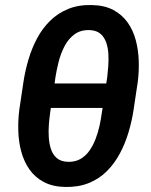

<svg xmlns="http://www.w3.org/2000/svg" viewBox="-20 -741 608 771"><path d="M349.1 -720.7Q399.9 -719.7 435.1 -700.9Q470.2 -682.1 492.4 -650.9Q514.6 -619.6 525.1 -580.1Q535.6 -540.5 537.1 -497.3Q538.6 -454.1 533.2 -412.1L516.6 -301.3Q509.8 -255.9 496.3 -210.4Q482.9 -165 461.4 -124.8Q439.9 -84.5 409.2 -53.7Q378.4 -22.9 336.9 -6.1Q295.4 10.7 242.2 9.8Q190.9 8.8 155.5 -10.3Q120.1 -29.3 98.1 -60.8Q76.2 -92.3 65.4 -132.1Q54.7 -171.9 53.5 -215.3Q52.2 -258.8 57.6 -300.8L74.2 -412.1Q81.1 -457.5 94.5 -502.7Q107.9 -547.9 129.4 -587.9Q150.9 -627.9 181.9 -658.2Q212.9 -688.5 254.4 -705.3Q295.9 -722.2 349.1 -720.7ZM341.3 -620.1Q304.2 -621.6 279.3 -603.3Q254.4 -585 239 -555.2Q223.6 -525.4 215.3 -492.2Q207 -459 202.6 -430.7L199.2 -405.8H406.7L410.6 -431.2Q412.6 -449.7 414.6 -473.6Q416.5 -497.6 415.3 -522.7Q414.1 -547.9 406.7 -569.6Q399.4 -591.3 383.8 -605Q368.2 -618.7 341.3 -620.1ZM250 -91.3Q279.8 -89.8 301.5 -101.8Q323.2 -113.8 338.4 -135Q353.5 -156.2 363.5 -182.1Q373.5 -208 379.4 -234.6Q385.3 -261.2 388.2 -283.7L392.1 -307.6H184.1L180.7 -283.2Q178.2 -265.1 176.3 -241Q174.3 -216.8 175.8 -191.2Q177.2 -165.5 184.3 -143.3Q191.4 -121.1 207.3 -106.9Q223.1 -92.8 250 -91.3Z"/></svg>

Font: Roboto SemiBold
Style: Italic
Weight: 600
Designer: Christian Robertson
Foundry: Google
Version: Version 3.009; 2024